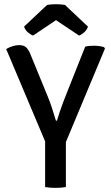

<svg xmlns="http://www.w3.org/2000/svg" viewBox="-20 -910 539 934"><path d="M199.5 -281H300.5V0Q289 2 275.5 3Q262 4 250 4Q239 4 225 3Q211 2 199.5 0ZM394.5 -683Q405 -686 416 -686.8Q427 -687.5 437 -687.5Q450.5 -687.5 463 -685.8Q475.5 -684 486.5 -680.5L490.5 -673.5L292 -198.5H209.5L10 -671.5Q27.5 -681.5 43.2 -686Q59 -690.5 73.5 -690.5Q95 -690.5 107 -679.8Q119 -669 128 -646L210 -446Q221 -420.5 232.2 -386.5Q243.5 -352.5 252 -323H257Q262.5 -342.5 270.8 -366.5Q279 -390.5 287.2 -412.5Q295.5 -434.5 301 -448ZM296 -886 408 -780.5Q402.5 -764 389.2 -752.5Q376 -741 364.5 -737L252.5 -812L141 -737Q129.5 -741 116 -752.5Q102.5 -764 97 -780.5L209 -886Q228.5 -889.5 252.5 -889.5Q277 -889.5 296 -886Z"/></svg>

Font: Signika Negative
Style: Regular
Weight: 400
Designer: Anna Giedry
Foundry: Anna Giedry
Version: Version 2.001